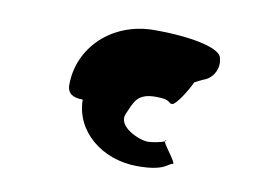

<svg xmlns="http://www.w3.org/2000/svg" viewBox="-51 -758 751 534"><g transform="rotate(10 324.0 -490.5)"><path d="M139 -490C139 -465 156 -456 183 -456C183 -369 262 -300 365 -300C444 -300 448 -323 460 -323C471 -323 431 -369 428 -381C419 -377 393 -372 382 -372C356 -372 293 -400 307 -436C323 -471 327 -499 382 -499C427 -499 417 -487 430 -487C440 -487 469 -532 480 -557C494 -564 503 -569 507 -570C532 -580 546 -609 539 -634C539 -660 465 -681 346 -681C226 -681 139 -595 139 -490ZM428 -381C432 -383 434 -384 430 -384C428 -384 428 -383 428 -381Z"/></g></svg>

Font: Ampere
Style: SCExt
Weight: 400
Version: Version 1